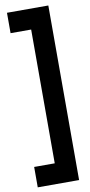

<svg xmlns="http://www.w3.org/2000/svg" viewBox="-104 -780 480 1029"><g transform="rotate(-10 136.5 -265.0)"><path d="M14 99H126V-629H14V-740H239V210H14Z"/></g></svg>

Font: Georama SemiCondensed
Style: Bold
Weight: 700
Width: 4
Designer: Jean-Baptiste Levee
Foundry: Production Type
Version: Version 1.000